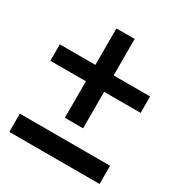

<svg xmlns="http://www.w3.org/2000/svg" viewBox="-161 -826 859 912"><g transform="rotate(30 268.0 -370.0)"><path d="M20 -420V-510H215V-710H315V-510H515V-420H315V-220H215V-420ZM20 -30V-130H515V-30Z"/></g></svg>

Font: Engraving CC
Style: Bold
Weight: 700
Designer: indestructible type*
Foundry: Cowboy Collective
Version: Version 1.000